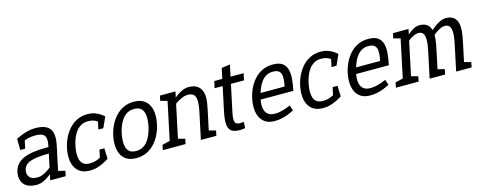

<svg xmlns="http://www.w3.org/2000/svg" viewBox="-29 -1200 4494 1796"><g transform="rotate(-15 2218.0 -302.0)"><path d="M168.3 8Q78.8 8 42.8 -38Q6.7 -84 20.7 -153Q37.7 -233 114.3 -269Q191 -305 337 -305H362L349 -245Q224.7 -245 167.8 -223.6Q111 -202.2 100.7 -153Q91.7 -110.8 114.2 -83.9Q136.8 -57 192.5 -57ZM116.5 -403 98.2 -455Q98.2 -455 114.1 -463Q130 -471 157.1 -481.5Q184.2 -492 217.8 -500Q251.3 -508 286.7 -508L267.5 -442Q232.3 -442 201.6 -434.5Q170.8 -427 148.7 -417.5Q126.5 -408 116.5 -403ZM429 -245 362 -305Q372.3 -353 368.9 -383.2Q365.5 -413.5 341.8 -427.8Q318 -442 267.5 -442L286.7 -508Q360.2 -508 398.4 -484Q436.7 -460 445.8 -414Q455 -368 441 -302ZM373.3 -163.3 396.7 -146.7Q396.7 -146.7 383.6 -131Q370.5 -115.3 348 -92.3Q325.5 -69.3 296.5 -46.3Q267.5 -23.3 234.4 -7.7Q201.3 8 168.3 8L192.5 -57Q217.5 -57 243.1 -67.8Q268.7 -78.7 291.9 -94.6Q315.2 -110.5 333.5 -126.1Q351.8 -141.7 362.6 -152.5Q373.3 -163.3 373.3 -163.3ZM386 -45 310 -60 362 -305 429 -245ZM310 -60 407 -140 377 0H297ZM367 0 375.7 -70.8 457 -49.2 447 0ZM147.8 -346.7H100.3L98.2 -455H170.7Z M683.2 8Q625.7 8 590.2 -14Q554.8 -36 537.3 -73Q519.8 -110 518.2 -156Q516.5 -202 526.5 -250Q536.5 -298 558.1 -344Q579.7 -390 612.8 -427Q645.8 -464 690.8 -486Q735.7 -508 793.2 -508L779 -442.8Q740 -442.8 711.5 -426.1Q683 -409.3 662.5 -381.7Q642 -354 628.8 -319.7Q615.7 -285.3 608.5 -250Q601.2 -214.7 599.7 -180.2Q598.2 -145.8 606.7 -117.8Q615.2 -89.7 636.8 -73.3Q658.3 -57 697.3 -57ZM682.2 8 696.3 -57Q741.8 -57 778.8 -73.9Q815.8 -90.8 839.3 -105.8L867.2 -55Q849.2 -44 820.8 -29Q792.5 -14 757.5 -3Q722.5 8 682.2 8ZM900.3 -395Q883 -410 853.3 -426.4Q823.7 -442.8 778.2 -442.8L792.3 -508Q832.7 -508 863.1 -497Q893.5 -486 914.8 -471.1Q936.2 -456.2 949.2 -444.2ZM816.3 -158.3H863.8L867.2 -55H794.7ZM855.3 -342.5 876.7 -444 949.2 -444.2 903 -342.5Z M974.5 -250Q984.5 -298 1006.1 -344Q1027.7 -390 1060.8 -427Q1093.8 -464 1138.8 -486Q1183.7 -508 1241.2 -508Q1298.7 -508 1334.1 -486Q1369.5 -464 1387 -427Q1404.5 -390 1406.2 -344Q1407.8 -298 1397.8 -250Q1387.8 -202 1366.2 -156Q1344.7 -110 1311.6 -73Q1278.5 -36 1233.6 -14Q1188.7 8 1131.2 8Q1073.7 8 1038.2 -14Q1002.8 -36 985.3 -73Q967.8 -110 966.2 -156Q964.5 -202 974.5 -250ZM1056.5 -250Q1049.2 -214.7 1047.8 -180.2Q1046.3 -145.8 1054.8 -117.8Q1063.3 -89.7 1084.9 -73.3Q1106.5 -57 1145.3 -57Q1184.2 -57 1212.7 -73.3Q1241.2 -89.7 1261.7 -117.8Q1282.2 -145.8 1295.3 -180.2Q1308.5 -214.7 1315.8 -250Q1323 -285.3 1324.5 -319.2Q1326 -353.2 1317.5 -381.2Q1309 -409.3 1287.4 -425.7Q1265.8 -442 1227 -442Q1188.2 -442 1159.7 -425.7Q1131.2 -409.3 1110.6 -381.2Q1090 -353.2 1076.8 -319.2Q1063.7 -285.3 1056.5 -250Z M1889.2 -250H1809.2Q1824.7 -322.3 1822.9 -363.6Q1821.2 -404.8 1802.1 -422.2Q1783 -439.7 1746.7 -439.7L1771.5 -508Q1853 -508 1885.8 -454.6Q1918.7 -401.2 1899.3 -302ZM1563.8 -500H1643.8L1537.8 0H1457.8ZM1809.2 -250H1889.2L1836.2 0H1756.2ZM1569.5 -346.7 1544.5 -355Q1544.5 -355 1557.6 -370.5Q1570.7 -386 1593.1 -408.8Q1615.5 -431.5 1644.4 -454.2Q1673.3 -477 1706.4 -492.5Q1739.5 -508 1772.5 -508L1747.7 -439.7Q1717.2 -439.7 1685.5 -425.7Q1653.8 -411.7 1627.7 -393.2Q1601.5 -374.7 1585.5 -360.7Q1569.5 -346.7 1569.5 -346.7ZM1559 -431.7 1483 -451.7 1493.8 -500H1573.8ZM1527.8 0 1536.5 -70.8 1617.8 -49.2 1607.8 0ZM1387.7 0 1397.7 -49.2 1487.8 -70 1467.7 0ZM1826.2 0 1834.8 -70.8 1916.2 -49.2 1906.2 0Z M2005.7 -434.2 2019.8 -500H2304L2289.8 -434.2ZM2187.3 -60 2185.2 0Q2170.2 3 2158.8 4.2Q2147.5 5.3 2132 5.3Q2080.3 5.3 2053.4 -13.8Q2026.5 -32.8 2022.1 -77.9Q2017.7 -123 2033.7 -200L2118.7 -600L2201.2 -611.7L2106.7 -167Q2094.3 -106.5 2103.2 -81.8Q2112 -57 2150.3 -57Q2159.3 -57 2167.8 -58Q2176.3 -59 2187.3 -60Z M2586.7 -508 2570.8 -443Q2520.8 -443 2486.4 -413.9Q2452 -384.8 2429.8 -334.5Q2407.7 -284.2 2393.8 -220L2320 -250Q2330 -298 2351.6 -344Q2373.2 -390 2406.2 -427Q2439.3 -464 2484.2 -486Q2529.2 -508 2586.7 -508ZM2641.8 -97 2660.2 -45Q2660.2 -45 2645.1 -37Q2630 -29 2603.7 -18.5Q2577.3 -8 2543.4 0Q2509.5 8 2471.7 8L2490.8 -58Q2518.5 -58 2545.3 -64Q2572.2 -70 2594 -77.5Q2615.8 -85 2628.8 -91Q2641.8 -97 2641.8 -97ZM2320 -250 2393.8 -220Q2388.2 -191.8 2388.3 -163.4Q2388.5 -135 2398.3 -110.9Q2408.2 -86.8 2430.6 -72.4Q2453 -58 2490.8 -58L2471.7 8Q2416.3 8 2382 -14Q2347.7 -36 2330.5 -73Q2313.3 -110 2311.7 -156Q2310 -202 2320 -250ZM2376.8 -280H2712.8L2710.5 -220H2364.5ZM2586.7 -508Q2647.5 -508 2679 -485.2Q2710.5 -462.5 2721.2 -422.8Q2732 -383.2 2727.4 -331.2Q2722.8 -279.2 2710.5 -220H2630.2Q2640.2 -267.5 2647.2 -308.1Q2654.2 -348.7 2651.5 -378.9Q2648.8 -409.2 2630.2 -426.1Q2611.5 -443 2570.8 -443Z M2941.2 8Q2883.7 8 2848.2 -14Q2812.8 -36 2795.3 -73Q2777.8 -110 2776.2 -156Q2774.5 -202 2784.5 -250Q2794.5 -298 2816.1 -344Q2837.7 -390 2870.8 -427Q2903.8 -464 2948.8 -486Q2993.7 -508 3051.2 -508L3037 -442.8Q2998 -442.8 2969.5 -426.1Q2941 -409.3 2920.5 -381.7Q2900 -354 2886.8 -319.7Q2873.7 -285.3 2866.5 -250Q2859.2 -214.7 2857.7 -180.2Q2856.2 -145.8 2864.7 -117.8Q2873.2 -89.7 2894.8 -73.3Q2916.3 -57 2955.3 -57ZM2940.2 8 2954.3 -57Q2999.8 -57 3036.8 -73.9Q3073.8 -90.8 3097.3 -105.8L3125.2 -55Q3107.2 -44 3078.8 -29Q3050.5 -14 3015.5 -3Q2980.5 8 2940.2 8ZM3158.3 -395Q3141 -410 3111.3 -426.4Q3081.7 -442.8 3036.2 -442.8L3050.3 -508Q3090.7 -508 3121.1 -497Q3151.5 -486 3172.8 -471.1Q3194.2 -456.2 3207.2 -444.2ZM3074.3 -158.3H3121.8L3125.2 -55H3052.7ZM3113.3 -342.5 3134.7 -444 3207.2 -444.2 3161 -342.5Z M3511.7 -508 3495.8 -443Q3445.8 -443 3411.4 -413.9Q3377 -384.8 3354.8 -334.5Q3332.7 -284.2 3318.8 -220L3245 -250Q3255 -298 3276.6 -344Q3298.2 -390 3331.2 -427Q3364.3 -464 3409.2 -486Q3454.2 -508 3511.7 -508ZM3566.8 -97 3585.2 -45Q3585.2 -45 3570.1 -37Q3555 -29 3528.7 -18.5Q3502.3 -8 3468.4 0Q3434.5 8 3396.7 8L3415.8 -58Q3443.5 -58 3470.3 -64Q3497.2 -70 3519 -77.5Q3540.8 -85 3553.8 -91Q3566.8 -97 3566.8 -97ZM3245 -250 3318.8 -220Q3313.2 -191.8 3313.3 -163.4Q3313.5 -135 3323.3 -110.9Q3333.2 -86.8 3355.6 -72.4Q3378 -58 3415.8 -58L3396.7 8Q3341.3 8 3307 -14Q3272.7 -36 3255.5 -73Q3238.3 -110 3236.7 -156Q3235 -202 3245 -250ZM3301.8 -280H3637.8L3635.5 -220H3289.5ZM3511.7 -508Q3572.5 -508 3604 -485.2Q3635.5 -462.5 3646.2 -422.8Q3657 -383.2 3652.4 -331.2Q3647.8 -279.2 3635.5 -220H3555.2Q3565.2 -267.5 3572.2 -308.1Q3579.2 -348.7 3576.5 -378.9Q3573.8 -409.2 3555.2 -426.1Q3536.5 -443 3495.8 -443Z M3826.8 -346.7 3806 -355Q3806 -355 3817.7 -370.5Q3829.3 -386 3849.4 -408.8Q3869.5 -431.5 3895.3 -454.2Q3921.2 -477 3950 -492.5Q3978.8 -508 4007.8 -508L3981.3 -439.7Q3954.8 -439.7 3927.8 -425.7Q3900.7 -411.7 3877.6 -393.2Q3854.5 -374.7 3840.7 -360.7Q3826.8 -346.7 3826.8 -346.7ZM4024.5 -250Q4040 -322.3 4038.8 -363.6Q4037.5 -404.8 4022.5 -422.2Q4007.5 -439.7 3980.3 -439.7L4006.8 -508Q4044.3 -508 4069.2 -494.5Q4094 -481 4107.2 -454.5Q4120.3 -428 4121.9 -390Q4123.5 -352 4114.5 -302L4104.5 -250ZM4082.5 -346.7 4067.5 -380Q4067.5 -380 4078.7 -393Q4089.8 -406 4109.4 -425Q4129 -444 4154.2 -463Q4179.3 -482 4207.4 -495Q4235.5 -508 4263.5 -508L4237 -439.7Q4211.2 -439.7 4184.2 -425.7Q4157.2 -411.7 4133.9 -393.2Q4110.7 -374.7 4096.6 -360.7Q4082.5 -346.7 4082.5 -346.7ZM3714.8 0 3820.8 -500H3900.8L3794.8 0ZM3971.5 0 4024.5 -250H4104.5L4051.5 0ZM4228.2 0 4281.2 -250H4361.2L4308.2 0ZM4281.2 -250Q4296.7 -322.3 4295.4 -363.6Q4294.2 -404.8 4279.2 -422.2Q4264.2 -439.7 4237 -439.7L4263.5 -508Q4301 -508 4325.8 -494.5Q4350.7 -481 4363.8 -454.5Q4377 -428 4378.6 -390Q4380.2 -352 4371.2 -302L4361.2 -250ZM3644.7 0 3654.7 -49.2 3744.8 -70 3724.7 0ZM3784.8 0 3793.5 -70.8 3874.8 -49.2 3864.8 0ZM4298.2 0 4306.8 -70.8 4388.2 -49.2 4378.2 0ZM3816 -431.7 3740 -451.7 3750.8 -500H3830.8ZM4041.5 0 4050.2 -70.8 4131.5 -49.2 4121.5 0Z"/></g></svg>

Font: Epunda Slab Light
Style: Italic
Weight: 300
Italic angle: -12°
Designer: Simon Atzbach
Foundry: typofactur
Version: Version 1.102